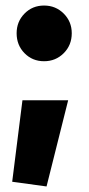

<svg xmlns="http://www.w3.org/2000/svg" viewBox="-20 -534 321 693"><path d="M139 -313Q97 -313 68.5 -342Q40 -371 40 -414Q40 -456 68.5 -485Q97 -514 139 -514Q181 -514 210 -485Q239 -456 239 -414Q239 -371 210 -342Q181 -313 139 -313ZM24 122 61 -172H226L148 139Z"/></svg>

Font: Murecho
Style: Bold
Weight: 700
Designer: Neil Summerour
Foundry: Positype
Version: Version 1.010; ttfautohint (v1.8.3)